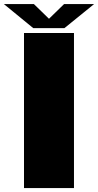

<svg xmlns="http://www.w3.org/2000/svg" viewBox="-48 -952 497 972"><path d="M73.5 0H326.5V-785H73.5ZM120.5 -809.5H278L428.5 -931.5H276.5L200 -857L123.5 -931.5H-28.5Z"/></svg>

Font: Anybody Expanded Black
Style: Regular
Weight: 900
Width: 7
Designer: Tyler Finck
Foundry: Etcetera Type Company
Version: Version 1.113;gftools[0.9.25]